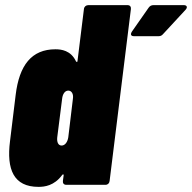

<svg xmlns="http://www.w3.org/2000/svg" viewBox="-20 -720 748 748"><path d="M276 -481C256 -524 218 -528 196 -528C103 -528 55 -466 41 -350L19 -170C5 -60 33 8 130 8C153 8 191 4 222 -38C225 -42 228 -42 228 -37L225 -15C224 -6 229 0 238 0H391C400 0 406 -6 407 -15L490 -685C491 -694 486 -700 477 -700H324C315 -700 308 -694 307 -685L282 -483C282 -478 279 -477 276 -481ZM559 -690 494 -597C487 -586 490 -579 502 -579H598C606 -579 611 -582 616 -588L703 -682C712 -692 708 -700 696 -700H578C570 -700 564 -697 559 -690ZM220 -153C207 -153 201 -166 203 -185L222 -335C224 -354 233 -367 246 -367C259 -367 267 -354 264 -335L246 -185C243 -166 233 -153 220 -153Z"/></svg>

Font: Barlow Condensed Black
Style: Italic
Weight: 900
Width: 3
Italic angle: -7°
Designer: Jeremy Tribby
Foundry: Tribby Type
Version: Version 1.422;hotconv 1.0.109;makeotfexe 2.5.65596